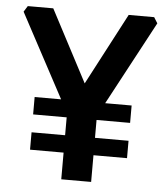

<svg xmlns="http://www.w3.org/2000/svg" viewBox="-51 -736 679 781"><g transform="rotate(5 289.0 -345.0)"><path d="M16 -666 31 -690H135L289 -397L443 -690H547L562 -666L379 -324H487V-253H350V-180H487V-109H350V0H228V-109H91V-180H228V-253H91V-324H199Z"/></g></svg>

Font: Oxanium SemiBold
Style: Regular
Weight: 600
Designer: Severin Meyer
Version: Version 2.000